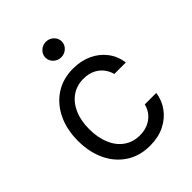

<svg xmlns="http://www.w3.org/2000/svg" viewBox="-215 -865 993 993"><g transform="rotate(-45 281.0 -369.0)"><path d="M297.9 11.7Q221.7 11.7 166.3 -24.7Q110.8 -61 80.8 -124.5Q50.8 -188 50.8 -269.5Q50.8 -353 81.5 -416.7Q112.3 -480.5 167.7 -516.6Q223.1 -552.7 296.9 -552.7Q354.5 -552.7 400.6 -531.5Q446.8 -510.3 476.3 -471.7Q505.9 -433.1 512.7 -381.8H428.7Q422.4 -406.7 405.8 -428.7Q389.2 -450.7 362.1 -464.1Q335 -477.5 297.9 -477.5Q249 -477.5 212.4 -452.1Q175.8 -426.8 155.3 -380.6Q134.8 -334.5 134.8 -272.5Q134.8 -209.5 154.8 -162.4Q174.8 -115.2 211.7 -89.4Q248.5 -63.5 297.9 -63.5Q331.1 -63.5 357.7 -75Q384.3 -86.4 402.8 -107.9Q421.4 -129.4 428.7 -159.2H512.7Q505.9 -110.8 477.8 -72.3Q449.7 -33.7 404.1 -11Q358.4 11.7 297.9 11.7ZM295.9 -636.7Q271.5 -636.7 253.9 -653.3Q236.3 -669.9 236.3 -693.4Q236.3 -716.8 253.9 -733.4Q271.5 -750 295.9 -750Q320.3 -750 337.9 -733.4Q355.5 -716.8 355.5 -693.4Q355.5 -669.9 337.9 -653.3Q320.3 -636.7 295.9 -636.7Z"/></g></svg>

Font: Inter V
Style: 
Weight: 400
Designer: Rasmus Andersson
Foundry: rsms
Version: Version 4.000;git-a3f224843